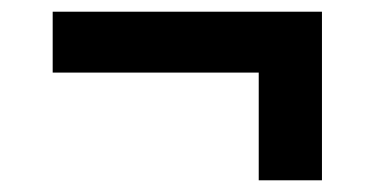

<svg xmlns="http://www.w3.org/2000/svg" viewBox="-20 -402 640 328"><path d="M422 -94V-278H70V-382H530V-94Z"/></svg>

Font: Source Code Pro ExtraLight
Style: Bold
Weight: 700
Monospace: yes
Version: Version 1.018;hotconv 1.0.116;makeotfexe 2.5.65601